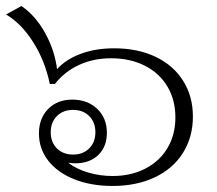

<svg xmlns="http://www.w3.org/2000/svg" viewBox="-30 -606 720 636"><path d="M99 -164Q99 -214 129.5 -245Q160 -276 209 -276Q260 -276 292 -245.5Q324 -215 324 -166Q324 -120 295.5 -92.5Q267 -65 219 -65Q212 -65 196 -67Q223 -46 262 -34.5Q301 -23 343 -23Q404 -23 451.5 -47.5Q499 -72 525 -116Q551 -160 551 -217Q551 -275 524.5 -319.5Q498 -364 449.5 -388.5Q401 -413 338 -413Q280 -413 232 -391Q184 -369 152 -328H135Q119 -405 79.5 -467Q40 -529 -10 -558L41 -586Q87 -555 119 -497.5Q151 -440 159 -377Q189 -410 238 -428Q287 -446 348 -446Q426 -446 485 -418Q544 -390 576.5 -338.5Q609 -287 609 -220Q609 -152 576 -99.5Q543 -47 482.5 -18.5Q422 10 343 10Q272 10 216.5 -12Q161 -34 130 -73.5Q99 -113 99 -164ZM286 -168Q286 -201 265.5 -221.5Q245 -242 212 -242Q179 -242 158.5 -221.5Q138 -201 138 -168Q138 -135 158.5 -114.5Q179 -94 212 -94Q245 -94 265.5 -114.5Q286 -135 286 -168Z"/></svg>

Font: Fahkwang ExtraLight
Style: Regular
Weight: 275
Designer: Suppakit Chalermlarp | Katatrad Co.,Ltd.
Foundry: Cadson Demak Co.,Ltd.
Version: Version 1.000; ttfautohint (v1.6)